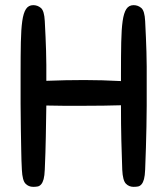

<svg xmlns="http://www.w3.org/2000/svg" viewBox="-20 -722 650 746"><path d="M455 -62Q453 -116 451.5 -175.5Q450 -235 450 -313Q418 -312 382 -311.5Q346 -311 308 -311Q263 -311 226 -311Q189 -311 160 -312Q159 -249 158 -190.5Q157 -132 154 -63Q153 -39 149.5 -26Q146 -13 140 -6Q134 1 126.5 2.5Q119 4 109 4Q91 4 79 -8.5Q67 -21 65 -62Q63 -98 62.5 -137Q62 -176 61 -221Q60 -266 60 -318.5Q60 -371 60 -436Q60 -507 61 -557.5Q62 -608 66.5 -640Q71 -672 81 -687Q91 -702 109 -702Q126 -702 139 -691Q152 -680 154 -640Q156 -606 157 -578.5Q158 -551 159 -524.5Q160 -498 160 -470Q160 -442 160 -408Q235 -411 307 -411Q342 -411 377.5 -410Q413 -409 450 -407V-436Q450 -507 451 -557.5Q452 -608 456.5 -640Q461 -672 471 -687Q481 -702 499 -702Q516 -702 529 -691Q542 -680 544 -640Q546 -604 547 -576Q548 -548 549 -520.5Q550 -493 550 -463.5Q550 -434 550 -397Q550 -352 550 -311Q550 -270 549 -230Q548 -190 547 -149Q546 -108 544 -63Q543 -39 539.5 -26Q536 -13 530 -6Q524 1 516.5 2.5Q509 4 499 4Q481 4 469 -8.5Q457 -21 455 -62Z"/></svg>

Font: Sniglet
Style: Regular
Weight: 400
Designer: Haley Fiege
Foundry: Haley Fiege, Pablo Impallari, Brenda Gallo
Version: Version 2.000; ttfautohint (v0.95) -l 8 -r 50 -G 200 -x 14 -